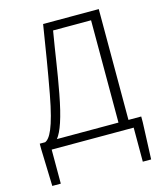

<svg xmlns="http://www.w3.org/2000/svg" viewBox="-134 -827 958 1133"><g transform="rotate(-15 345.0 -260.5)"><path d="M95 0H596V208H647L656 -17V-52H578V-729H238C212 -566 197 -470 169 -318C132 -118 98 -64 69 -52H36V-17L43 208H95ZM141 -52C170 -89 197 -163 224 -307C250 -445 261 -537 285 -677H517V-52Z"/></g></svg>

Font: Noto Sans CJK SC Light
Style: Regular
Weight: 300
Designer: Ryoko NISHIZUKA 西塚涼子 (kana, bopomofo & ideographs); Paul D. Hunt (Latin, Greek & Cyrillic); Sandoll Communications 산돌커뮤니
Foundry: Adobe
Version: Version 2.004;hotconv 1.0.118;makeotfexe 2.5.65603